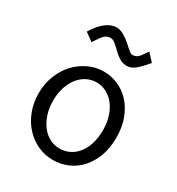

<svg xmlns="http://www.w3.org/2000/svg" viewBox="-166 -782 832 900"><g transform="rotate(30 250.0 -332.0)"><path d="M254 -467Q296 -467 333.5 -450.5Q371 -434 399 -403Q427 -372 443.5 -327.5Q460 -283 460 -228Q460 -172 444 -128Q428 -84 400 -52.5Q372 -21 334 -4.5Q296 12 253 12Q209 12 170.5 -6Q132 -24 103 -55.5Q74 -87 57 -131Q40 -175 40 -226Q40 -277 57.5 -322Q75 -367 104.5 -398.5Q134 -430 173 -448.5Q212 -467 254 -467ZM388 -226Q388 -269 376.5 -302.5Q365 -336 346 -359Q327 -382 302.5 -394Q278 -406 251 -406Q224 -406 199.5 -394Q175 -382 156.5 -359Q138 -336 127 -303.5Q116 -271 116 -230Q116 -190 127 -157Q138 -124 156.5 -100Q175 -76 200 -63Q225 -50 253 -50Q281 -50 305.5 -61.5Q330 -73 348.5 -95.5Q367 -118 377.5 -151Q388 -184 388 -226ZM135 -557 91 -589Q145 -676 204 -676Q222 -676 242.5 -664.5Q263 -653 279 -638.5Q295 -624 308.5 -612.5Q322 -601 329 -601Q341 -601 349.5 -605Q358 -609 364.5 -616.5Q371 -624 377 -633.5Q383 -643 392 -654L429 -614Q399 -578 377.5 -560.5Q356 -543 333 -543Q310 -543 291.5 -555Q273 -567 259 -581Q245 -595 231 -607Q217 -619 205 -619Q183 -619 170 -605.5Q157 -592 135 -557Z"/></g></svg>

Font: InconsolataGo
Style: Regular
Weight: 400
Designer: Raph Levien, Kirill Tkachev
Foundry: Cyreal
Version: Version 1.013